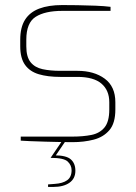

<svg xmlns="http://www.w3.org/2000/svg" viewBox="-20 -556 536 759"><path d="M266 6Q251 6 221.5 5.5Q192 5 159 4Q126 3 99.5 2Q73 1 62 0V-16H266Q308 -16 341 -22.5Q374 -29 393 -52Q412 -75 412 -123V-152Q412 -199 381 -225.5Q350 -252 286 -252H218Q169 -252 133.5 -262.5Q98 -273 79 -299.5Q60 -326 60 -373V-399Q60 -448 79 -478Q98 -508 135 -522Q172 -536 226 -536Q250 -536 285.5 -535.5Q321 -535 357.5 -533.5Q394 -532 417 -529V-513H226Q158 -513 121 -489.5Q84 -466 84 -399V-373Q84 -331 101 -310Q118 -289 148.5 -282.5Q179 -276 218 -276H286Q352 -276 394 -245Q436 -214 436 -152V-123Q436 -69 412.5 -41.5Q389 -14 350.5 -4Q312 6 266 6ZM170 183V173L196 171Q228 169 245.5 156.5Q263 144 263 117Q263 97 247.5 82.5Q232 68 180 68L194 58Q242 58 260 74Q278 90 278 119Q278 150 254.5 166.5Q231 183 190 183ZM180 68 233 -10H247L194 68Z"/></svg>

Font: Exo Thin Thin
Style: Regular
Weight: 250
Version: Version 2.000